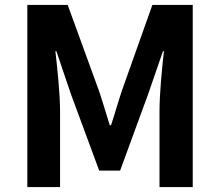

<svg xmlns="http://www.w3.org/2000/svg" viewBox="-20 -760 894 780"><path d="M91 0H224V-309C224 -378 213 -483 205 -552H209L268 -378L383 -67H468L582 -378L642 -552H646C638 -483 628 -378 628 -309V0H763V-740H599L476 -394C460 -347 447 -299 431 -251H426C411 -299 397 -347 381 -394L255 -740H91Z"/></svg>

Font: Spoqa Han Sans Neo Bold
Style: Bold
Weight: 700
Designer: [Spoqa Han Sans Neo] Dong-huui Kim  Younghwa Kang  Yujin Lee  [Noto Sans] Ryoko NISHIZUKA  (kana & ideographs); Paul D. 
Foundry: Spoqa (http://www.spoqa-han-sans.com)
Version: Version 1.000